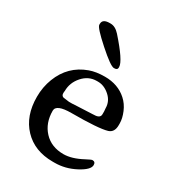

<svg xmlns="http://www.w3.org/2000/svg" viewBox="-173 -813 848 927"><g transform="rotate(30 251.0 -349.5)"><path d="M185.5 -279.8H205.1L208.5 -280.3L316.4 -285.2Q319.3 -285.6 321.8 -285.6Q356.4 -285.6 356.4 -308.6V-324.7Q355 -335 355 -340.8Q355 -379.9 324.5 -407Q293.9 -434.1 259.3 -434.1H252.4Q207 -434.1 174.8 -397.7Q142.6 -361.3 142.6 -314.9L141.6 -308.1V-301.8Q141.6 -282.7 164.1 -282.7Q181.6 -279.8 185.5 -279.8ZM127 -675.3V-680.2Q127 -707.5 166.5 -707.5H171.9Q198.2 -707.5 222.2 -680.7Q312 -579.6 312 -546.4V-542.5Q312 -529.3 294.4 -529.3H292Q273.4 -529.3 200.2 -594.5Q127 -659.7 127 -675.3ZM223.6 -238.8Q139.6 -238.8 139.6 -203.6Q139.6 -134.8 180.4 -91.1Q221.2 -47.4 289.1 -47.4Q335 -47.4 393.1 -78.6Q419.9 -92.8 425.3 -92.8Q442.4 -92.8 442.4 -74.7Q442.4 -48.3 387.5 -19.3Q332.5 9.8 273.4 9.8H262.2Q161.1 9.8 100.6 -53.7Q40 -117.2 40 -223.6Q40 -278.3 58.6 -326.2Q96.2 -424.3 192.9 -459Q228 -471.7 276.4 -471.7Q349.6 -471.7 397.9 -428.2Q422.9 -405.8 436.8 -372.6Q450.7 -339.4 450.7 -312V-301.8Q450.7 -261.7 419.9 -252.4Q374 -238.8 223.6 -238.8Z"/></g></svg>

Font: Averia Serif Libre Light
Style: Regular
Weight: 300
Version: Version 1.002